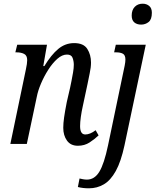

<svg xmlns="http://www.w3.org/2000/svg" viewBox="-20 -778 841 1038"><path d="M401 10Q362 10 342 -18Q322 -46 322 -87Q322 -111 326.5 -143Q331 -175 341 -226L359 -304Q362 -318 366.5 -340.5Q371 -363 375 -386.5Q379 -410 379 -428Q379 -447 372.5 -465Q366 -483 342 -483Q316 -483 290 -460Q264 -437 241 -401Q218 -365 201.5 -326Q185 -287 179 -255L125 0H36L120 -403Q127 -435 127 -453Q127 -478 110.5 -486.5Q94 -495 70 -495H63L73 -536H234L214 -421H220Q257 -482 295 -513.5Q333 -545 381 -545Q432 -545 452 -513.5Q472 -482 472 -440Q472 -414 465 -382Q458 -350 453 -323L428 -206Q421 -175 417 -146Q413 -117 413 -96Q413 -51 441 -51Q467 -51 497 -74L513 -46Q492 -26 464.5 -8Q437 10 401 10ZM743 -645Q720 -645 706 -657Q692 -669 692 -694Q692 -724 708.5 -741Q725 -758 751 -758Q772 -758 786.5 -746Q801 -734 801 -709Q801 -673 783.5 -659Q766 -645 743 -645ZM461 240Q427 240 401 233L410 187Q418 189 429 191Q440 193 450 193Q491 193 517 150.5Q543 108 564 8L654 -423Q658 -443 658 -456Q658 -480 644.5 -487.5Q631 -495 608 -495H597L606 -536H768L653 8Q634 96 606 146.5Q578 197 541.5 218.5Q505 240 461 240Z"/></svg>

Font: Noto Serif Condensed
Style: Italic
Weight: 400
Width: 3
Italic angle: -12°
Designer: Monotype Design Team
Foundry: Monotype Imaging Inc.
Version: Version 2.014; ttfautohint (v1.8.4.7-5d5b)